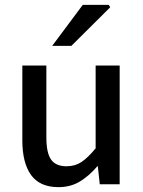

<svg xmlns="http://www.w3.org/2000/svg" viewBox="-20 -759 590 791"><path d="M221 12Q144 12 108 -38Q72 -88 72 -181V-489H171V-193Q171 -129 190.5 -101.5Q210 -74 254 -74Q289 -74 315.5 -91.5Q342 -109 374 -148V-489H473V0H391L383 -74H381Q348 -35 309.5 -11.5Q271 12 221 12ZM195 -570 321 -739H428L434 -729L274 -570Z"/></svg>

Font: Source Sans 3 Medium
Style: Regular
Weight: 500
Designer: Paul D. Hunt
Foundry: Adobe
Version: Version 3.052;hotconv 1.1.0;makeotfexe 2.6.0